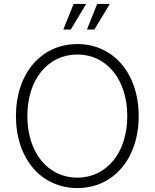

<svg xmlns="http://www.w3.org/2000/svg" viewBox="-20 -940 786 976"><path d="M373 16C557 16 685 -134 685 -350C685 -566 557 -716 373 -716C189 -716 61 -566 61 -350C61 -134 189 16 373 16ZM373 -37C223 -37 119 -165 119 -350C119 -535 223 -663 373 -663C523 -663 627 -535 627 -350C627 -165 523 -37 373 -37ZM302 -790H340L418 -920H354ZM422 -790H460L538 -920H474Z"/></svg>

Font: Uncut Sans Light
Style: Regular
Weight: 300
Designer: Kasper Nordkvist
Foundry: UNCUT.wtf
Version: Version 1.304;Glyphs 3.2 (3246)